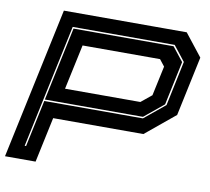

<svg xmlns="http://www.w3.org/2000/svg" viewBox="-82 -787 958 875"><g transform="rotate(10 397.0 -350.0)"><path d="M-4.5 0 144.5 -700H713L794 -597L735.5 -321.5L599 -209H181.5L137 0ZM75.5 -62.5H82L128 -279H584.5L680 -357.5L723.5 -564.5L669 -634H197ZM129.5 -286 202 -627H665L716 -562.5L673 -359.5L583.5 -286ZM211.5 -350.5H560L609 -390.5L638.5 -528L614.5 -558.5H256Z"/></g></svg>

Font: Tourney Expanded ExtraBold
Style: Italic
Weight: 800
Width: 7
Italic angle: -12°
Designer: Tyler Finck
Foundry: Etcetera Type Co
Version: Version 1.010; ttfautohint (v1.8.3)